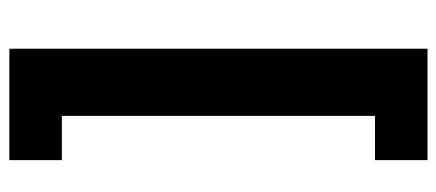

<svg xmlns="http://www.w3.org/2000/svg" viewBox="-286 -526 948 417"><g transform="rotate(90 188.5 -318.0)"><path d="M86.3 136.2V-772H328.3V-657.9H232.2V22.2H328.3V136.2Z"/></g></svg>

Font: Inter V
Style: 
Weight: 400
Designer: Rasmus Andersson
Foundry: rsms
Version: Version 4.000;git-a3f224843